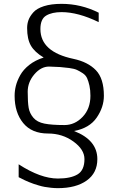

<svg xmlns="http://www.w3.org/2000/svg" viewBox="-20 -765 596 998"><path d="M365 -84Q486 -37 486 62Q486 134 430.5 173.5Q375 213 281 213Q263 213 245 211Q227 209 212.5 206.5Q198 204 181.5 199Q165 194 154.5 190.5Q144 187 129.5 181Q115 175 109 172Q103 169 91 163Q79 157 77 156V89Q191 163 281 163Q347 163 383 141.5Q419 120 419 62Q419 12 361.5 -29.5Q304 -71 230 -71Q145 -71 100.5 -125.5Q56 -180 56 -267Q56 -293 62.5 -319Q69 -345 85 -374Q101 -403 132 -427.5Q163 -452 207 -466Q160 -494 140.5 -528Q121 -562 121 -619Q121 -641 128 -660.5Q135 -680 153 -700.5Q171 -721 208.5 -733Q246 -745 300 -745Q401 -745 493 -699V-650Q386 -702 300 -702Q250 -702 220 -684Q190 -666 190 -614Q190 -495 362 -459Q437 -443 478.5 -400Q520 -357 520 -267Q520 -208 482.5 -153.5Q445 -99 365 -84ZM235 -419Q193 -419 158.5 -378.5Q124 -338 124 -288Q124 -233 129 -204.5Q134 -176 153.5 -153Q173 -130 211 -122.5Q249 -115 315 -115Q369 -115 409.5 -157.5Q450 -200 450 -267Q450 -297 445 -319.5Q440 -342 433 -358Q426 -374 410 -384.5Q394 -395 380 -401.5Q366 -408 339.5 -411.5Q313 -415 292.5 -416.5Q272 -418 235 -419Z"/></svg>

Font: Afta sans
Style: Regular
Weight: 400
Designer: par.qink
Foundry: Oriol Esparraguera Font
Version: Version 1.000